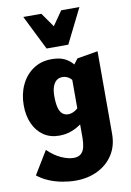

<svg xmlns="http://www.w3.org/2000/svg" viewBox="-106 -779 771 1132"><g transform="rotate(-10 279.5 -213.0)"><path d="M254 289Q216 289 174.5 281.5Q133 274 95 258Q57 242 27 218L111 80Q150 118 191 136.5Q232 155 265 155Q294 155 309.5 140.5Q325 126 330.5 101.5Q336 77 336 48V-350L388 -419L512 -440V54Q512 126 478.5 178.5Q445 231 386.5 260Q328 289 254 289ZM204 11Q150 11 110.5 -16Q71 -43 49.5 -91Q28 -139 28 -201Q28 -268 53.5 -322.5Q79 -377 126 -409Q173 -441 236 -441Q285 -441 315.5 -425.5Q346 -410 365 -385Q384 -360 395 -331L348 -281Q336 -304 318.5 -315Q301 -326 282 -326Q259 -326 244.5 -313.5Q230 -301 222.5 -278.5Q215 -256 215 -223Q215 -181 222 -154.5Q229 -128 243.5 -116Q258 -104 278 -104Q294 -104 312 -112.5Q330 -121 347 -141L392 -83Q372 -61 344 -39Q316 -17 281 -3Q246 11 204 11ZM219 -508 252 -584 343 -715H452L349 -508ZM219 -508 116 -715H224L316 -584L349 -508Z"/></g></svg>

Font: Ysabeau Infant Black
Style: Regular
Weight: 900
Designer: Christian Thalmann (Catharsis Fonts)
Version: Version 2.001;gftools[0.9.30]; featfreeze: ss01,ss02,lnum